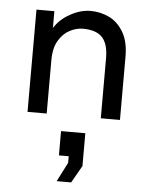

<svg xmlns="http://www.w3.org/2000/svg" viewBox="-56 -542 695 898"><g transform="rotate(5 292.0 -92.5)"><path d="M514 -298V0H424V-282Q424 -349 395.5 -379.5Q367 -410 304 -410Q275 -410 244 -394.5Q213 -379 191.5 -343.5Q170 -308 170 -251V0H80V-480H164V-401Q189 -442 237.5 -469Q286 -496 333 -496Q379 -496 420 -476.5Q461 -457 487.5 -412.5Q514 -368 514 -298ZM244 76H358V230L312 311H244L290 221V190H244Z"/></g></svg>

Font: Violet Sans
Style: Regular
Weight: 400
Designer: Calvin Waterman
Foundry: Violet Office
Version: Version 1.013